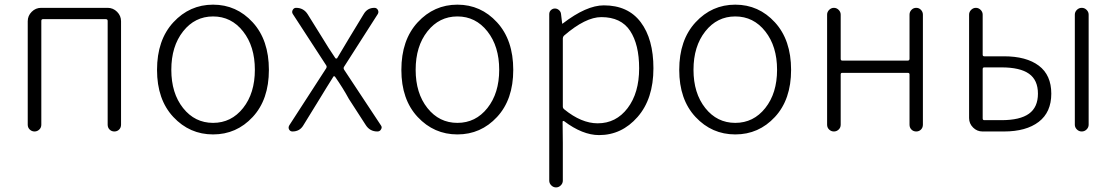

<svg xmlns="http://www.w3.org/2000/svg" viewBox="-20 -567 4813 828"><path d="M99.6 -29.3V-475.6Q99.6 -499 116.7 -516.1Q133.8 -533.2 157.2 -533.2H444.3Q467.8 -533.2 484.9 -516.1Q502 -499 502 -475.6V-29.3Q502 -16.6 493.7 -8.3Q485.4 0 473.1 0Q460.9 0 452.6 -8.3Q444.3 -16.6 444.3 -29.3V-476.6Q444.3 -484.4 436.5 -484.4H165Q158.2 -484.4 158.2 -476.6V-29.3Q158.2 -16.6 149.4 -8.3Q140.6 0 128.9 0Q117.2 0 108.4 -8.3Q99.6 -16.6 99.6 -29.3Z M657.2 -265.6Q657.2 -394.5 727.5 -470.7Q797.9 -546.9 898.9 -546.9Q1000 -546.9 1069.8 -470.7Q1139.6 -394.5 1139.6 -265.6Q1139.6 -137.7 1069.8 -62.5Q1000 12.7 898.9 12.7Q797.9 12.7 727.5 -62.5Q657.2 -137.7 657.2 -265.6ZM769.5 -101.1Q820.3 -37.1 898.9 -37.1Q977.5 -37.1 1028.3 -101.1Q1079.1 -165 1079.1 -266.1Q1079.1 -367.2 1028.3 -431.6Q977.5 -496.1 898.9 -496.1Q820.3 -496.1 769.5 -431.6Q718.8 -367.2 718.8 -266.1Q718.8 -165 769.5 -101.1Z M1241.2 0Q1231.4 0 1226.6 -8.8Q1224.6 -12.7 1224.6 -16.6Q1224.6 -21.5 1227.5 -26.4L1386.7 -272.5Q1390.6 -279.3 1386.7 -285.2L1243.2 -505.9Q1237.3 -514.6 1242.2 -523.9Q1247.1 -533.2 1256.8 -533.2Q1289.1 -533.2 1306.6 -505.9L1371.1 -402.3Q1395.5 -361.3 1426.8 -315.4Q1428.7 -314.5 1430.7 -314.5Q1432.6 -314.5 1433.6 -315.4Q1438.5 -324.2 1485.4 -402.3L1548.8 -506.8Q1564.5 -533.2 1594.7 -533.2Q1604.5 -533.2 1609.4 -524.4Q1614.3 -515.6 1609.4 -506.8L1463.9 -279.3Q1460 -273.4 1463.9 -266.6L1622.1 -27.3Q1626 -22.5 1626 -17.6Q1626 -13.7 1623 -8.8Q1618.2 0 1607.4 0Q1575.2 0 1557.6 -27.3L1484.4 -140.6Q1459 -187.5 1424.8 -236.3Q1422.9 -238.3 1420.4 -238.3Q1418 -238.3 1417 -235.4Q1407.2 -220.7 1387.7 -188.5Q1368.2 -156.2 1358.4 -140.6L1288.1 -26.4Q1272.5 0 1241.2 0Z M1710.9 -265.6Q1710.9 -394.5 1781.2 -470.7Q1851.6 -546.9 1952.6 -546.9Q2053.7 -546.9 2123.5 -470.7Q2193.4 -394.5 2193.4 -265.6Q2193.4 -137.7 2123.5 -62.5Q2053.7 12.7 1952.6 12.7Q1851.6 12.7 1781.2 -62.5Q1710.9 -137.7 1710.9 -265.6ZM1823.2 -101.1Q1874 -37.1 1952.6 -37.1Q2031.2 -37.1 2082 -101.1Q2132.8 -165 2132.8 -266.1Q2132.8 -367.2 2082 -431.6Q2031.2 -496.1 1952.6 -496.1Q1874 -496.1 1823.2 -431.6Q1772.5 -367.2 1772.5 -266.1Q1772.5 -165 1823.2 -101.1Z M2348.6 211.9V-505.9Q2348.6 -516.6 2356 -523.4Q2363.3 -530.3 2373 -530.3Q2382.8 -530.3 2390.6 -523.4Q2398.4 -516.6 2399.4 -506.8L2404.3 -465.8Q2404.3 -464.8 2405.3 -464.8Q2406.2 -464.8 2407.2 -465.8Q2508.8 -543.9 2584 -543.9Q2688.5 -543.9 2743.2 -471.2Q2797.9 -398.4 2797.9 -272.5Q2797.9 -140.6 2729.5 -62.5Q2661.1 15.6 2563.5 15.6Q2492.2 15.6 2412.1 -44.9Q2410.2 -45.9 2408.2 -44.9Q2406.2 -43.9 2406.2 -42L2407.2 48.8V211.9Q2407.2 223.6 2398.4 232.4Q2389.6 241.2 2377.9 241.2Q2366.2 241.2 2357.4 232.4Q2348.6 223.6 2348.6 211.9ZM2557.6 -35.2Q2636.7 -35.2 2686.5 -100.6Q2736.3 -166 2736.3 -272.5Q2736.3 -375 2697.3 -434.1Q2658.2 -493.2 2573.2 -493.2Q2504.9 -493.2 2412.1 -413.1Q2407.2 -408.2 2407.2 -401.4V-107.4Q2407.2 -100.6 2413.1 -95.7Q2487.3 -35.2 2557.6 -35.2Z M2909.2 -265.6Q2909.2 -394.5 2979.5 -470.7Q3049.8 -546.9 3150.9 -546.9Q3252 -546.9 3321.8 -470.7Q3391.6 -394.5 3391.6 -265.6Q3391.6 -137.7 3321.8 -62.5Q3252 12.7 3150.9 12.7Q3049.8 12.7 2979.5 -62.5Q2909.2 -137.7 2909.2 -265.6ZM3021.5 -101.1Q3072.3 -37.1 3150.9 -37.1Q3229.5 -37.1 3280.3 -101.1Q3331.1 -165 3331.1 -266.1Q3331.1 -367.2 3280.3 -431.6Q3229.5 -496.1 3150.9 -496.1Q3072.3 -496.1 3021.5 -431.6Q2970.7 -367.2 2970.7 -266.1Q2970.7 -165 3021.5 -101.1Z M3546.9 -29.3V-503.9Q3546.9 -515.6 3555.7 -524.4Q3564.5 -533.2 3576.2 -533.2Q3587.9 -533.2 3596.7 -524.4Q3605.5 -515.6 3605.5 -503.9V-313.5Q3605.5 -305.7 3612.3 -305.7H3894.5Q3902.3 -305.7 3902.3 -313.5V-503.9Q3902.3 -515.6 3910.6 -524.4Q3918.9 -533.2 3931.2 -533.2Q3943.4 -533.2 3951.7 -524.4Q3960 -515.6 3960 -503.9V-29.3Q3960 -16.6 3951.7 -8.3Q3943.4 0 3931.2 0Q3918.9 0 3910.6 -8.3Q3902.3 -16.6 3902.3 -29.3V-246.1Q3902.3 -252.9 3894.5 -252.9H3612.3Q3605.5 -252.9 3605.5 -246.1V-29.3Q3605.5 -16.6 3596.7 -8.3Q3587.9 0 3576.2 0Q3564.5 0 3555.7 -8.3Q3546.9 -16.6 3546.9 -29.3Z M4216.8 0Q4193.4 0 4176.3 -17.1Q4159.2 -34.2 4159.2 -57.6V-503.9Q4159.2 -515.6 4168 -524.4Q4176.8 -533.2 4188.5 -533.2Q4200.2 -533.2 4209 -524.4Q4217.8 -515.6 4217.8 -503.9V-331.1Q4217.8 -324.2 4224.6 -324.2H4309.6Q4406.2 -324.2 4460 -283.7Q4513.7 -243.2 4513.7 -163.1Q4513.7 -83 4459.5 -41.5Q4405.3 0 4309.6 0ZM4217.8 -56.6Q4217.8 -48.8 4224.6 -48.8H4298.8Q4378.9 -48.8 4417.5 -76.7Q4456.1 -104.5 4456.1 -163.1Q4456.1 -221.7 4417.5 -249Q4378.9 -276.4 4298.8 -276.4H4224.6Q4217.8 -276.4 4217.8 -268.6ZM4615.2 -29.3V-503.9Q4615.2 -515.6 4624 -524.4Q4632.8 -533.2 4645 -533.2Q4657.2 -533.2 4666 -524.4Q4674.8 -515.6 4674.8 -503.9V-29.3Q4674.8 -17.6 4666 -8.8Q4657.2 0 4645 0Q4632.8 0 4624 -8.8Q4615.2 -17.6 4615.2 -29.3Z"/></svg>

Font: Gen Jyuu Gothic P Light
Style: Regular
Weight: 200
Designer: [Source Han Sans]
Ryoko NISHIZUKA  (kana & ideographs); Paul D. Hunt (Latin, Greek & Cyrillic); Wenlong ZHANG  (bopomofo
Version: Version 1.002.20150607